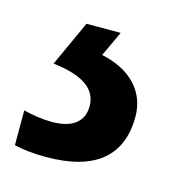

<svg xmlns="http://www.w3.org/2000/svg" viewBox="-57 -45 298 331"><g transform="rotate(15 91.5 120.0)"><path d="M183 133C183 88 152 56 100 45L121 0H60L23 81C74 87 102 104 102 136C102 164 82 179 46 179C30 179 10 176 -5 172V234C10 238 29 240 52 240C141 240 183 202 183 133Z"/></g></svg>

Font: Noto Sans Gujarati Condensed Medium
Style: Regular
Weight: 500
Width: 3
Designer: Jelle Bosma - Monotype Design Team, Universal Thirst
Foundry: Monotype Imaging Inc.
Version: Version 2.106